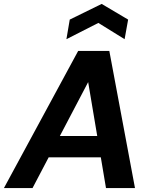

<svg xmlns="http://www.w3.org/2000/svg" viewBox="-42 -960 778 980"><path d="M-22 0 357 -700H516L647 0H499L408 -541L124 0ZM117 -157 172 -266H535L552 -157ZM297 -760 314 -860 477 -940 612 -860 594 -760 460 -843Z"/></svg>

Font: DM Sans 10pt ExtraBold
Style: Italic
Weight: 800
Italic angle: -10°
Version: Version 4.004;gftools[0.9.30]